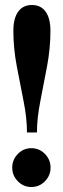

<svg xmlns="http://www.w3.org/2000/svg" viewBox="-20 -728 252 769"><path d="M88 -197.5Q88 -254.5 74.5 -322.5Q61 -390.5 47.2 -462.8Q33.5 -535 33.5 -604.5Q33.5 -654.5 52.8 -681.2Q72 -708 108 -708Q143.5 -708 162.8 -681.2Q182 -654.5 182 -604.5Q182 -535 168.5 -462.8Q155 -390.5 141.5 -322.5Q128 -254.5 128 -197.5ZM105.5 21Q74 21 51.5 -2Q29 -25 29 -56.5Q29 -88.5 51.5 -111.5Q74 -134.5 105.5 -134.5Q137.5 -134.5 160 -111.5Q182.5 -88.5 182.5 -56.5Q182.5 -25 160 -2Q137.5 21 105.5 21Z"/></svg>

Font: Imbue 10pt Black
Style: Regular
Weight: 900
Designer: Tyler Finck
Foundry: Etcetera Type Company
Version: Version 1.102; ttfautohint (v1.8.3)